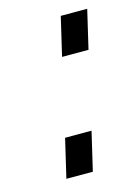

<svg xmlns="http://www.w3.org/2000/svg" viewBox="-78 -487 380 533"><g transform="rotate(-15 112.5 -220.5)"><path d="M123 -330 149 -441H225L199 -330ZM47 0 73 -111H149L123 0Z"/></g></svg>

Font: TitilliumWebItalic
Style: Italic
Weight: 400
Italic angle: -13°
Version: Version 1.001;PS 57.000;hotconv 1.0.70;makeotf.lib2.5.55311